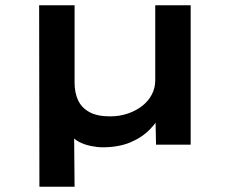

<svg xmlns="http://www.w3.org/2000/svg" viewBox="-20 -547 868 726"><path d="M129 159 128 -527H262V-234Q262 -197 275 -168.5Q288 -140 317.5 -123.5Q347 -107 396 -107Q433 -107 464.5 -118Q496 -129 519 -147.5Q542 -166 554.5 -190.5Q567 -215 567 -243V-527H701V0H570L568 -97L598 -130Q578 -90 547.5 -58.5Q517 -27 472.5 -8.5Q428 10 368 10Q348 10 323.5 5Q299 0 279 -10.5Q259 -21 250 -36L260 -63L262 159Z"/></svg>

Font: Lexend Peta Medium
Style: Regular
Weight: 500
Designer: Bonnie Shaver-Troup, Thomas Jockin
Foundry: Lexend
Version: Version 1.007